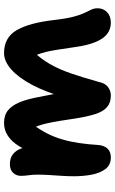

<svg xmlns="http://www.w3.org/2000/svg" viewBox="171 -731 569 951"><g transform="rotate(-90 455.5 -255.5)"><path d="M151 9Q114 9 94 -17.5Q74 -44 66 -85.5Q58 -127 58 -172Q58 -203 60 -233.5Q62 -264 64 -295Q66 -326 66 -355Q66 -378 63 -398Q60 -418 60 -437Q60 -459 75 -475Q90 -491 118 -491Q148 -491 166.5 -476.5Q185 -462 194 -439Q203 -416 205 -390L176 -372Q188 -415 208.5 -448Q229 -481 257.5 -500.5Q286 -520 322 -520Q361 -520 385 -500Q409 -480 424 -444Q439 -408 449 -356Q459 -306 466 -269Q473 -232 476 -207L448 -218Q475 -314 511 -381.5Q547 -449 587.5 -484.5Q628 -520 668 -520Q745 -520 781.5 -457.5Q818 -395 832 -271Q839 -210 848.5 -175Q858 -140 867.5 -120.5Q877 -101 883.5 -87.5Q890 -74 890 -56Q890 -28 870.5 -9.5Q851 9 818 9Q788 9 764.5 -8Q741 -25 724 -64Q707 -103 698 -167Q690 -222 684.5 -257Q679 -292 673.5 -313.5Q668 -335 662 -351Q656 -367 647 -383L678 -377Q641 -340 614.5 -294Q588 -248 567.5 -188.5Q547 -129 525 -50Q519 -20 500.5 -5.5Q482 9 457 9Q423 9 401 -9.5Q379 -28 366.5 -66.5Q354 -105 345 -161Q338 -210 332 -245.5Q326 -281 320 -308Q314 -335 306 -355.5Q298 -376 288 -394L313 -375Q288 -342 270 -306.5Q252 -271 240.5 -231.5Q229 -192 222.5 -148Q216 -104 213 -55Q211 -25 195.5 -8Q180 9 151 9Z"/></g></svg>

Font: Shantell Sans
Style: Bold
Weight: 700
Designer: Stephen Nixon, Anya Danilova, Shantell Martin
Foundry: Arrow Type
Version: Version 1.011;[c5ecc13dd]